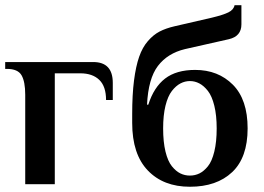

<svg xmlns="http://www.w3.org/2000/svg" viewBox="-20 -709 1016 739"><path d="M77.1 0V-344.2Q77.1 -394.5 63 -419.2Q48.8 -443.8 6.8 -443.8H0V-470.2H338.9Q414.1 -470.2 414.1 -390.1V-324.2H388.2Q388.2 -376.5 362.1 -401.6Q335.9 -426.8 289.1 -426.8H190.9V0Z M710.9 9.8Q608.9 9.8 548.8 -53Q488.8 -115.7 488.8 -235.8V-270Q488.8 -344.2 495.8 -399.2Q502.9 -454.1 515.6 -490.5Q528.3 -526.9 549.3 -551Q570.3 -575.2 594.2 -587.6Q618.2 -600.1 651.9 -607.9L795.9 -641.1Q838.9 -651.4 859.1 -661.4Q879.4 -671.4 882.8 -689H909.2V-615.2Q909.2 -569.3 860.8 -558.1L691.9 -520Q625 -503.9 587.9 -455.3Q550.8 -406.7 545.9 -306.2H550.8Q572.3 -373.5 615.5 -406.7Q658.7 -439.9 731 -439.9Q819.8 -439.9 876.5 -382.8Q933.1 -325.7 933.1 -214.8Q933.1 -102.5 873.5 -46.4Q814 9.8 710.9 9.8ZM814 -214.8Q814 -265.1 804.9 -302Q795.9 -338.9 780.3 -358.9Q764.6 -378.9 747.3 -387.9Q730 -397 710.9 -397Q691.9 -397 674.6 -387.9Q657.2 -378.9 641.6 -358.9Q626 -338.9 616.9 -302Q607.9 -265.1 607.9 -214.8Q607.9 -163.1 616.9 -125.7Q626 -88.4 641.6 -69.1Q657.2 -49.8 674.3 -41.5Q691.4 -33.2 710.9 -33.2Q730.5 -33.2 747.6 -41.5Q764.6 -49.8 780.3 -69.1Q795.9 -88.4 804.9 -125.7Q814 -163.1 814 -214.8Z"/></svg>

Font: El Messiri SemiBold
Style: Regular
Weight: 600
Designer: Mohamed Gaber
Foundry: Kief Type Foundry
Version: Version 2.007;PS 002.007;hotconv 1.0.88;makeotf.lib2.5.64775